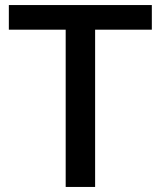

<svg xmlns="http://www.w3.org/2000/svg" viewBox="-20 -740 636 760"><path d="M581 -622.5H356.5V0H240V-622.5H15V-720H581Z"/></svg>

Font: Lato SemiBold
Style: Regular
Weight: 600
Designer: Lukasz Dziedzic with Adam Twardoch and Botio Nikoltchev
Foundry: tyPoland Lukasz Dziedzic
Version: Version 2.015; 2015-08-06; http://www.latofonts.com/